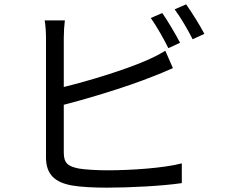

<svg xmlns="http://www.w3.org/2000/svg" viewBox="-20 -844 1040 885"><path d="M728 -784 675 -761C702 -723 736 -663 756 -622L810 -647C789 -687 753 -748 728 -784ZM838 -824 785 -801C813 -763 846 -707 868 -663L922 -688C903 -725 864 -787 838 -824ZM279 -750H186C190 -727 192 -693 192 -669C192 -616 192 -216 192 -119C192 -38 235 -3 312 11C353 18 413 21 472 21C581 21 731 13 818 0V-91C735 -69 582 -59 476 -59C427 -59 375 -62 344 -67C295 -77 274 -90 274 -141V-361C398 -393 571 -446 683 -491C713 -502 749 -518 777 -530L742 -610C714 -593 684 -578 654 -565C550 -520 392 -472 274 -443V-669C274 -697 276 -727 279 -750Z"/></svg>

Font: Noto Sans Mono CJK SC
Style: Regular
Weight: 400
Designer: Ryoko NISHIZUKA 西塚涼子 (kana, bopomofo & ideographs); Paul D. Hunt (Latin, Greek & Cyrillic); Sandoll Communications 산돌커뮤니
Foundry: Adobe
Version: Version 2.004;hotconv 1.0.118;makeotfexe 2.5.65603